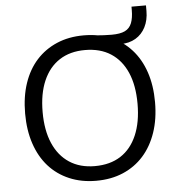

<svg xmlns="http://www.w3.org/2000/svg" viewBox="-57 -888 881 951"><g transform="rotate(-5 383.5 -413.0)"><path d="M383 9Q310 9 250 -16.5Q190 -42 148 -89Q106 -136 83.5 -203Q61 -270 61 -353Q61 -437 83.5 -503.5Q106 -570 148 -616.5Q190 -663 249.5 -688.5Q309 -714 383 -714Q458 -714 517.5 -689Q577 -664 619.5 -617Q662 -570 684.5 -503.5Q707 -437 707 -354Q707 -270 684 -203Q661 -136 619 -89Q577 -42 517.5 -16.5Q458 9 383 9ZM383 -64Q459 -64 511.5 -98Q564 -132 592 -197Q620 -262 620 -353Q620 -445 592 -509Q564 -573 511.5 -607Q459 -641 383 -641Q309 -641 256.5 -607Q204 -573 176 -508.5Q148 -444 148 -353Q148 -262 176 -197.5Q204 -133 256.5 -98.5Q309 -64 383 -64ZM488 -655 439 -709Q463 -707 483.5 -706Q504 -705 522 -705Q565 -705 588.5 -716.5Q612 -728 622 -753.5Q632 -779 632 -818V-835H704V-807Q704 -762 686.5 -727.5Q669 -693 637 -674Q605 -655 561 -655Z"/></g></svg>

Font: Nunito Sans 12pt ExtraLight 12pt
Style: Regular
Weight: 400
Version: Version 3.101;gftools[0.9.27]